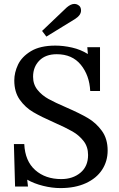

<svg xmlns="http://www.w3.org/2000/svg" viewBox="-20 -947 607 981"><path d="M51 0ZM319 -398Q388 -368 429.5 -343.5Q471 -319 500.5 -278.5Q530 -238 530 -178Q530 -123 501.5 -79.5Q473 -36 418.5 -11Q364 14 289 14Q246 14 200 2.5Q154 -9 119 -29L123 6H57L51 -211H104Q108 -124 160 -78Q212 -32 293 -32Q352 -32 391 -64.5Q430 -97 430 -155Q430 -197 407 -226.5Q384 -256 350 -275.5Q316 -295 257 -321Q191 -350 150 -374Q109 -398 81 -437.5Q53 -477 53 -536Q53 -576 72 -616.5Q91 -657 138 -685.5Q185 -714 263 -714Q304 -714 348 -704Q392 -694 429 -671L426 -706H491V-482H441Q437 -562 393 -616Q349 -670 270 -670Q213 -670 181 -637.5Q149 -605 149 -555Q149 -516 171.5 -488Q194 -460 227.5 -441.5Q261 -423 319 -398ZM394 -893Q394 -869 362 -849L217 -760L195 -789L321 -909Q342 -927 360 -927Q370 -927 377.5 -922.5Q385 -918 388 -914Q394 -906 394 -893Z"/></svg>

Font: Sumana
Style: Regular
Weight: 400
Designer: Cyreal, Alexei Vanyashin (Devanagari), Olga Karpushina (Latin)
Foundry: Cyreal
Version: Version 1.015;PS 001.015;hotconv 1.0.70;makeotf.lib2.5.58329